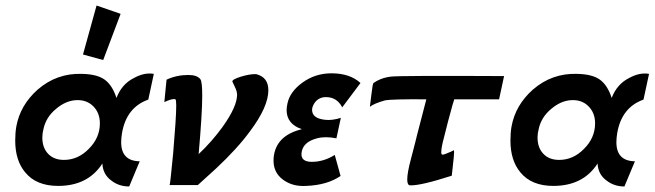

<svg xmlns="http://www.w3.org/2000/svg" viewBox="-20 -664 2366 694"><path d="M329 -644 416 -614 353 -447 280 -467ZM536 -397 516 -304Q437 -276 421 -183Q418 -165 418 -150Q418 -82 485 -81L447 10Q410 10 383 -11Q352 -33 350 -73Q298 8 190 8Q111 8 71 -41Q35 -84 35 -156Q35 -184 39 -207Q53 -284 116 -340Q185 -400 276 -397Q331 -396 358.5 -376Q386 -356 401 -310Q420 -360 464 -382Q502 -403 536 -397ZM341 -218Q341 -256 317 -280Q293 -304 255 -302Q217 -300 182 -270Q146 -240 137 -197Q133 -182 133 -167Q133 -130 154 -108Q175 -86 211 -86Q262 -86 301 -126Q341 -166 341 -218Z M761 -55 695 5H593Q595 5 606 -111Q617 -240 617 -282Q617 -304 614 -305Q604 -309 574 -295L582 -376Q618 -393 661 -393Q692 -393 704 -378Q711 -370 711 -318Q711 -254 698 -107Q746 -152 785 -206Q837 -279 837 -322Q837 -331 832.5 -342Q828 -353 824 -360.5Q820 -368 820 -369Q819 -373 827 -377.5Q835 -382 851 -387Q884 -397 906 -396Q950 -385 950 -338Q950 -278 884 -190Q838 -127 761 -55Z M1283 -364 1217 -276Q1198 -313 1158 -313Q1132 -313 1117 -292Q1108 -278 1108 -267Q1108 -236 1155 -231Q1180 -228 1212 -238L1196 -164Q1155 -172 1126 -164Q1075 -151 1070 -112Q1068 -95 1077.5 -87Q1087 -79 1107 -79Q1150 -79 1190 -104L1211 -28Q1163 5 1087 8Q1039 11 1005 -13Q965 -41 969 -93Q976 -174 1071 -197Q1016 -216 1016 -266Q1016 -276 1019 -290Q1028 -333 1074 -366Q1120 -399 1178 -399Q1245 -399 1283 -364Z M1802 -389 1784 -305H1622Q1620 -302 1600 -227Q1590 -187 1585 -168Q1575 -131 1575 -114Q1575 -105 1579 -105Q1586 -105 1601 -112Q1606 -114 1610.5 -116Q1615 -118 1617.5 -119.5Q1620 -121 1621 -121Q1623 -112 1613 -29Q1502 7 1463 6Q1452 6 1452 -15Q1452 -39 1465 -88Q1485 -164 1488 -178Q1501 -230 1521 -305Q1395 -306 1371 -301Q1332 -290 1317 -278L1322 -319Q1327 -362 1330 -364Q1339 -370 1343 -372Q1366 -384 1392 -387Q1425 -391 1802 -389Z M2326 -397 2306 -304Q2227 -276 2211 -183Q2208 -165 2208 -150Q2208 -82 2275 -81L2237 10Q2200 10 2173 -11Q2142 -33 2140 -73Q2088 8 1980 8Q1901 8 1861 -41Q1825 -84 1825 -156Q1825 -184 1829 -207Q1843 -284 1906 -340Q1975 -400 2066 -397Q2121 -396 2148.5 -376Q2176 -356 2191 -310Q2210 -360 2254 -382Q2292 -403 2326 -397ZM2131 -218Q2131 -256 2107 -280Q2083 -304 2045 -302Q2007 -300 1972 -270Q1936 -240 1927 -197Q1923 -182 1923 -167Q1923 -130 1944 -108Q1965 -86 2001 -86Q2052 -86 2091 -126Q2131 -166 2131 -218Z"/></svg>

Font: GFS Neohellenic Rg
Style: Bold Italic
Weight: 700
Italic angle: -12°
Designer: Designed by Takis Katsoulidis and George D. Matthiopoulos.
Foundry: Designed by Takis Katsoulidis and George D. Matthiopoulos.
Version: Version 1.0